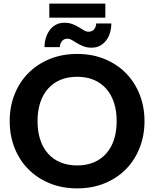

<svg xmlns="http://www.w3.org/2000/svg" viewBox="-20 -1031 851 1059"><path d="M777 -363Q777 -283.5 750.2 -215.5Q723.5 -147.5 674.8 -98Q626 -48.5 557.5 -20.2Q489 8 405.5 8Q322 8 253.5 -20.2Q185 -48.5 136 -98Q87 -147.5 60.2 -215.5Q33.5 -283.5 33.5 -363Q33.5 -442.5 60.2 -510.2Q87 -578 136 -627.5Q185 -677 253.5 -705.2Q322 -733.5 405.5 -733.5Q489 -733.5 557.5 -705.2Q626 -677 674.8 -627.2Q723.5 -577.5 750.2 -509.8Q777 -442 777 -363ZM623.5 -363Q623.5 -420 608.5 -465.2Q593.5 -510.5 565.2 -542.2Q537 -574 496.8 -590.8Q456.5 -607.5 405.5 -607.5Q354.5 -607.5 314 -590.8Q273.5 -574 245.2 -542.2Q217 -510.5 202 -465.2Q187 -420 187 -363Q187 -305.5 202 -260.2Q217 -215 245.2 -183.5Q273.5 -152 314 -135.2Q354.5 -118.5 405.5 -118.5Q456.5 -118.5 496.8 -135.2Q537 -152 565.2 -183.5Q593.5 -215 608.5 -260.2Q623.5 -305.5 623.5 -363ZM252 -1011H561V-933.5H252ZM468.5 -856Q479.5 -856 487.5 -860.2Q495.5 -864.5 500.5 -871.2Q505.5 -878 508 -886Q510.5 -894 510.5 -901.5H594Q594 -875.5 587 -851.5Q580 -827.5 566.2 -809Q552.5 -790.5 532.2 -779.2Q512 -768 485.5 -768Q459 -768 439.8 -775.8Q420.5 -783.5 405.2 -792.8Q390 -802 377.2 -809.8Q364.5 -817.5 351 -817.5Q340 -817.5 332.2 -813Q324.5 -808.5 319.8 -801.5Q315 -794.5 312.5 -786.5Q310 -778.5 310 -771H225.5Q225.5 -797 232.8 -821.2Q240 -845.5 253.8 -864.2Q267.5 -883 287.8 -894.2Q308 -905.5 334.5 -905.5Q361 -905.5 380.5 -897.8Q400 -890 415 -880.8Q430 -871.5 442.8 -863.8Q455.5 -856 468.5 -856Z"/></svg>

Font: Lato 2
Style: Regular
Weight: 800
Designer: Lukasz Dziedzic with Adam Twardoch and Botio Nikoltchev
Foundry: tyPoland Lukasz Dziedzic
Version: Version 2.015; 2015-08-06; http://www.latofonts.com/